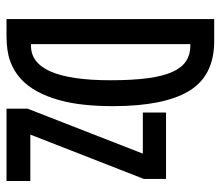

<svg xmlns="http://www.w3.org/2000/svg" viewBox="-64 -614 678 590"><g transform="rotate(90 275.0 -319.0)"><path d="M306.2 -326.2Q306.2 -280.3 301.8 -238.3Q297.4 -196.3 287.1 -160.2Q276.9 -124 261 -94.5Q245.1 -64.9 222.2 -43.9Q199.2 -22.9 168.5 -11.5Q137.7 0 88.9 0H38.6V-638.2H106.4Q212.4 -638.2 259.3 -561.3Q306.2 -484.4 306.2 -326.2ZM226.6 -319.8Q226.6 -387.7 220.2 -434.6Q213.9 -481.4 200.7 -510.3Q187.5 -539.1 167.5 -552Q147.5 -564.9 120.6 -564.9H115.7V-75.2H120.6Q226.6 -75.2 226.6 -319.8ZM529.8 -421.9 393.6 -73.2H536.1V0H314V-64.9L452.1 -418.9H325.7V-490.2H529.8Z"/></g></svg>

Font: Code New Roman
Style: Regular
Weight: 400
Monospace: yes
Designer: Sam Radian
Foundry: Code New Roman
Version: Version 2.00 November 29, 2014